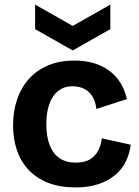

<svg xmlns="http://www.w3.org/2000/svg" viewBox="-20 -803 606 837"><path d="M309 14Q241 14 190 -6Q139 -26 105 -62Q71 -98 54 -147.5Q37 -197 37 -256Q37 -318 54.5 -369.5Q72 -421 106 -459Q140 -497 190 -518Q240 -539 304 -539Q368 -539 415.5 -518Q463 -497 492.5 -459.5Q522 -422 533 -371L400 -328Q397 -359 383.5 -381.5Q370 -404 347.5 -415.5Q325 -427 297 -427Q268 -427 247 -415.5Q226 -404 211.5 -382.5Q197 -361 189.5 -330.5Q182 -300 182 -262Q182 -208 196.5 -170.5Q211 -133 239.5 -113.5Q268 -94 310 -94Q350 -94 374 -109.5Q398 -125 409.5 -149.5Q421 -174 424 -200L550 -172Q545 -133 528.5 -99Q512 -65 482 -40Q452 -15 409.5 -0.5Q367 14 309 14ZM133 -783 297 -690 461 -783V-676L297 -583L133 -676Z"/></svg>

Font: Bricolage Grotesque
Style: Bold
Weight: 700
Designer: Mathieu Triay
Foundry: Atelier Triay
Version: Version 1.001;gftools[0.9.33.dev8+g029e19f]